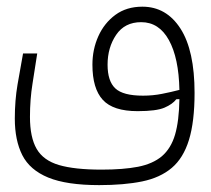

<svg xmlns="http://www.w3.org/2000/svg" viewBox="-20 -346 626 569"><path d="M273.9 202.6Q177.7 202.6 123 180.2Q68.4 157.7 46.1 113.8Q23.9 69.8 23.9 5.4Q23.9 -48.3 32 -95.7Q40 -143.1 48.3 -187.5H90.3Q84 -145 76.4 -98.4Q68.8 -51.8 68.8 0.5Q68.8 61 88.6 95.2Q108.4 129.4 154.8 143.1Q201.2 156.7 280.8 156.7Q345.7 156.7 389.2 148.2Q432.6 139.6 459.5 117.2Q486.8 93.8 498.8 53Q510.7 12.2 511.7 -52.2L502.4 -51.8Q491.2 -37.1 467.3 -26.9Q443.4 -16.6 387.7 -16.6Q315.4 -16.6 284.7 -50Q253.9 -83.5 253.9 -154.3Q253.9 -199.7 271.5 -238.8Q289.1 -277.8 322 -302Q355 -326.2 401.9 -326.2Q473.1 -326.2 514.9 -261.2Q556.6 -196.3 556.6 -70.8Q556.6 14.6 540 68.6Q523.4 122.6 489 151.6Q454.6 180.7 401.1 191.7Q347.7 202.6 273.9 202.6ZM511.7 -79.6Q509.8 -174.3 480.5 -227.3Q451.2 -280.3 398.4 -280.3Q349.6 -280.3 324.2 -242.7Q298.8 -205.1 298.8 -154.3Q298.8 -105.5 321.8 -84Q344.7 -62.5 403.8 -62.5Q433.1 -62.5 460.2 -67.9Q487.3 -73.2 511.7 -79.6Z"/></svg>

Font: Cascadia Code NF ExtraLight
Style: Regular
Weight: 200
Monospace: yes
Designer: Aaron Bell
Foundry: Saja Typeworks
Version: Version 2404.023; ttfautohint (v1.8.4)